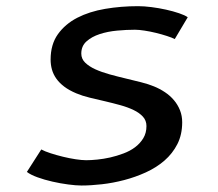

<svg xmlns="http://www.w3.org/2000/svg" viewBox="-20 -578 690 607"><path d="M532.5 -454.5Q524 -459 507.8 -464.2Q491.5 -469.5 473.2 -474Q455 -478.5 437 -481.2Q419 -484 406.5 -484Q380 -484 350.2 -481.2Q320.5 -478.5 295.2 -470.2Q270 -462 253.5 -447.2Q237 -432.5 237 -408.5Q237 -392 249.2 -380Q261.5 -368 281.2 -359Q301 -350 326.2 -343Q351.5 -336 377 -330Q402.5 -324 426 -318Q449.5 -312 466.5 -305Q485 -297.5 501.5 -286.5Q518 -275.5 530 -261.2Q542 -247 549 -229.5Q556 -212 556 -191.5Q556 -152.5 540.8 -122.5Q525.5 -92.5 499.8 -70.2Q474 -48 441 -33Q408 -18 372.8 -8.8Q337.5 0.5 302.2 4.5Q267 8.5 237.5 8.5Q220.5 8.5 195.8 5.2Q171 2 145.8 -3.8Q120.5 -9.5 98.5 -17.5Q76.5 -25.5 65 -34.5L110.5 -105.5Q121.5 -99.5 140 -93.5Q158.5 -87.5 179 -82.5Q199.5 -77.5 219.2 -74.5Q239 -71.5 252.5 -71.5Q267.5 -71.5 287.5 -73.5Q307.5 -75.5 328.5 -80.2Q349.5 -85 370.2 -92.8Q391 -100.5 407 -112.5Q423 -124.5 433 -141Q443 -157.5 443 -179.5Q443 -197 431.8 -209.2Q420.5 -221.5 402.2 -230.2Q384 -239 360.5 -245.5Q337 -252 312.2 -257.8Q287.5 -263.5 263.8 -269.2Q240 -275 221 -283Q198.5 -292.5 183 -304.2Q167.5 -316 158 -329.5Q148.5 -343 144.2 -358.2Q140 -373.5 140 -389.5Q140 -437.5 163 -469.8Q186 -502 224.2 -521.8Q262.5 -541.5 312.5 -550Q362.5 -558.5 416.5 -558.5Q435.5 -558.5 459 -555.5Q482.5 -552.5 505 -547.5Q527.5 -542.5 546 -536.2Q564.5 -530 573.5 -523.5Z"/></svg>

Font: B612 Mono
Style: Italic
Weight: 400
Italic angle: -10°
Version: Version 1.005